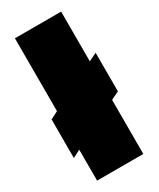

<svg xmlns="http://www.w3.org/2000/svg" viewBox="-179 -748 666 806"><g transform="rotate(-30 154.0 -345.0)"><path d="M304 -281 265 -262V0H41V-150L4 -131V-318L41 -337V-690H265V-449L304 -468Z"/></g></svg>

Font: Cairo Black
Style: Regular
Weight: 900
Designer: Mohamed Gaber, Accademia di Belle Arti di Urbino and others
Foundry: Kief Type Foundry, Accademia di Belle Arti di Urbino and others
Version: Version 3.011